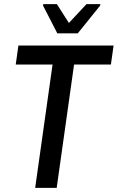

<svg xmlns="http://www.w3.org/2000/svg" viewBox="-20 -908 569 928"><path d="M56 0ZM150 0 234 -596H56L69 -688H529L516 -596H338L254 0ZM257 -747 188 -881 189 -888H255L313 -797L398 -888H465L464 -881L356 -747Z"/></svg>

Font: Assailand Medium
Style: Italic
Weight: 500
Italic angle: -8°
Designer: Hector Gatti with collaboration of the Omnibus-Type team
Foundry: Omnibus-Type
Version: Version 0.072;October 19, 2019;FontCreator 12.0.0.2547 64-bi